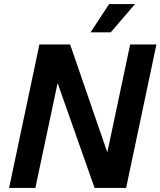

<svg xmlns="http://www.w3.org/2000/svg" viewBox="-20 -930 794 950"><path d="M428 -770H528L648 -910H520ZM25 0H155L265 -519L448 0H604L754 -710H624L511 -176L327 -710H175Z"/></svg>

Font: Geist SemiBold
Style: Italic
Weight: 600
Italic angle: -12°
Designer: Basement.studio, Andrés Briganti, Mateo Zaragoza
Foundry: Basement.studio, Vercel, Andrés Briganti, Guido Ferreyra, Mateo Zaragoza
Version: Version 1.500